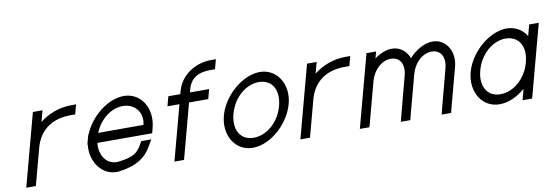

<svg xmlns="http://www.w3.org/2000/svg" viewBox="-56 -1152 4551 1576"><g transform="rotate(-10 2219.0 -363.5)"><path d="M276.8 -490 291 -543 301.7 -583H221.7L211 -543L142.1 -285.9C141.7 -284.6 141.4 -283.3 141.1 -282L130.3 -242L70.9 -20L60.1 20H140.1L150.9 -20L210.3 -242L221.1 -282L222.3 -286.8C262.4 -432.5 372.9 -503 520.3 -503H560.3L581.7 -583H541.7C446.3 -583 351.5 -549.8 276.8 -490Z M719.9 -321C764.4 -429.5 858.3 -503 955.8 -503C1065.5 -502 1121.1 -411 1097 -321ZM618.7 -241C602.4 -102.9 688.5 21.6 813.2 21.6C821.2 21.6 829.4 21 837.6 20C980.5 2 1060.5 -54 1109.8 -141L1139.7 -193H1055.7L1040.2 -165C1002.8 -100 966.1 -75 849.1 -60H848.1C841.3 -59.1 834.7 -58.6 828.3 -58.6C743.5 -58.6 687.6 -138.5 698.7 -241H1115.6H1155.6L1166.3 -281C1209.2 -441 1122.2 -583 977.2 -583C845 -582.1 696.7 -464.5 639.6 -321H637L626.3 -281L615.6 -241Z M1736.2 -749C1612.2 -749 1482.9 -677 1446 -543L1439 -517H1379H1339L1317.6 -437H1357.6H1417.6L1305.9 -20L1295.1 20H1375.1L1385.9 -20L1497.6 -437H1617.6H1657.6L1679 -517H1639H1519L1526 -543C1551.1 -633 1614.8 -669 1714.8 -669H1754.8L1776.2 -749Z M1760.6 -282C1717.7 -122 1804.6 20 1949.6 20C1950.1 20 1950.7 20 1951.2 20C2097.6 20 2258 -123.2 2301.1 -283.9C2343.2 -441.1 2255.6 -583 2111.2 -583C1966.9 -582 1803.2 -441 1760.6 -282ZM1840.6 -282C1875.1 -411 1980.8 -503 2089.8 -503C2200.8 -502 2254.9 -410.1 2219.9 -279.6C2185.2 -149.9 2079.4 -60 1971.1 -60C1970.5 -60 1969.9 -60 1969.3 -60C1862.2 -60 1805.9 -152.7 1840.6 -282Z M2561.8 -490 2576 -543 2586.7 -583H2506.7L2496 -543L2427.1 -285.9C2426.7 -284.6 2426.4 -283.3 2426.1 -282L2415.3 -242L2355.9 -20L2345.1 20H2425.1L2435.9 -20L2495.3 -242L2506.1 -282L2507.3 -286.8C2547.4 -432.5 2657.9 -503 2805.3 -503H2845.3L2866.7 -583H2826.7C2731.3 -583 2636.5 -549.8 2561.8 -490Z M3354.8 -479.5C3332.2 -540.5 3280.3 -583 3212.2 -583C3164.2 -582.6 3112.8 -561.3 3067.3 -527.3L3071.5 -543L3082.2 -583H3002.2L2991.5 -543L2938.4 -345L2927.7 -305L2851.4 -20L2840.6 20H2920.6L2931.4 -20L3007.7 -305L3018.4 -345C3043.6 -439 3114.8 -503 3190.8 -503C3266.5 -502 3303.6 -439 3278.4 -345L3267.7 -305H3267.8L3192.1 -19L3182.4 21H3261.4L3271.4 -20L3347.7 -305L3358.4 -345L3358.9 -346.8C3384.6 -439.8 3455.3 -503 3530.8 -503C3606.5 -502 3643.6 -439 3618.4 -345L3532.1 -19L3522.4 21H3601.4L3611.4 -20L3698.4 -345C3732.4 -468 3664.2 -583 3552.2 -583C3484.5 -582.4 3410.1 -540.3 3354.8 -479.5Z M3817.3 -281C3774.7 -122 3861.6 20 4006.6 20C4007.1 20 4007.7 20 4008.2 20C4080.7 20 4157.2 -15.5 4221 -70.8L4207.4 -20L4196.6 20H4276.6L4287.4 -20L4357.3 -281L4358.3 -284.8L4427.5 -543L4438.2 -583H4358.2L4347.5 -543L4333.7 -491.3C4299.1 -547.1 4240.8 -583 4168.2 -583C4023.9 -582 3860.2 -441 3817.3 -281ZM3897.3 -281C3932.1 -411 4037.8 -503 4146.8 -503C4256.5 -502 4312.1 -411 4277.3 -281L4276 -276.3C4240.9 -148.8 4135.8 -60 4028.1 -60C4027.5 -60 4026.9 -60 4026.4 -60C3919.2 -60 3862.9 -152.7 3897.3 -281Z"/></g></svg>

Font: Nordica Advanced
Style: RegularObl
Weight: 300
Version: Version 1.07